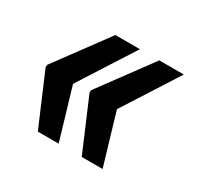

<svg xmlns="http://www.w3.org/2000/svg" viewBox="-95 -562 631 612"><g transform="rotate(30 220.0 -256.0)"><path d="M291 -248.5 346.7 -60.5H270L189 -250.5L189.5 -259.8L330.1 -450.7H420.4ZM129.4 -248.5 185.1 -60.5H108.4L27.3 -250.5L27.8 -259.8L168.5 -450.7H258.8Z"/></g></svg>

Font: TypoPRO Roboto
Style: Bold Italic
Weight: 700
Italic angle: -12°
Designer: Google
Version: Version 2.136; 2016